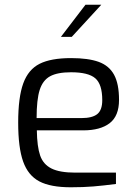

<svg xmlns="http://www.w3.org/2000/svg" viewBox="-20 -787 581 813"><path d="M57 -268Q57 -375 78.5 -434Q100 -493 148 -517Q196 -541 281 -541Q354 -541 398 -525Q442 -509 463 -470.5Q484 -432 484 -364Q484 -296 444.5 -265.5Q405 -235 332 -235H136Q137 -166 150 -128.5Q163 -91 198 -73.5Q233 -56 299 -56H471V-8Q417 -1 375 2.5Q333 6 280 6Q194 6 146.5 -19Q99 -44 78 -103Q57 -162 57 -268ZM325 -287Q371 -287 392 -304Q413 -321 413 -363Q413 -430 383.5 -455.5Q354 -481 281 -481Q223 -481 192 -464Q161 -447 148 -406Q135 -365 135 -287ZM342 -767H409L284 -631H238Z"/></svg>

Font: Exo
Style: Regular
Weight: 400
Designer: Natanael Gama
Foundry: Natanael Gama
Version: Version 1.500; ttfautohint (v1.6)